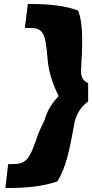

<svg xmlns="http://www.w3.org/2000/svg" viewBox="-20 -770 463 965"><path d="M387 -413C395 -554 399 -646 373 -717C309 -741 230 -750 130 -750H120L105 -630H115C194 -630 208 -618 219 -475C225 -402 248 -341 275 -287C245 -256 218 -218 204 -167L173 -100C126 43 110 55 31 55H21L7 175H17C117 175 198 166 268 142C313 71 330 -19 356 -161C369 -207 392 -237 423 -260V-352C399 -364 387 -379 387 -413Z"/></svg>

Font: Bluebird
Style: SfBdExtObl
Weight: 700
Designer: Jasper
Foundry: Cannot Into Space Fonts
Version: Version 0.98